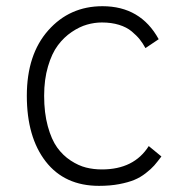

<svg xmlns="http://www.w3.org/2000/svg" viewBox="-20 -587 585 622"><path d="M312 -566.9Q435.5 -566.9 494.1 -460L451.2 -431.2Q442.4 -447.3 432.6 -459.5Q422.9 -471.7 406.5 -485.4Q390.1 -499 365.5 -506.6Q340.8 -514.2 310.1 -514.2Q286.1 -514.2 262 -507.3Q237.8 -500.5 212.4 -483.4Q187 -466.3 167.5 -440.2Q147.9 -414.1 135.5 -371.8Q123 -329.6 123 -276.9Q123 -221.2 134.8 -178.2Q146.5 -135.3 165 -109.4Q183.6 -83.5 209 -66.9Q234.4 -50.3 258.8 -44.2Q283.2 -38.1 310.1 -38.1Q414.1 -38.1 461.9 -113.8L502.9 -80.1Q489.7 -62.5 479.7 -51Q469.7 -39.6 452.1 -25.9Q434.6 -12.2 415 -4.2Q395.5 3.9 366.2 9.5Q336.9 15.1 300.8 15.1Q189.5 15.1 128.2 -63.7Q66.9 -142.6 66.9 -276.9Q66.9 -410.2 136.2 -488.5Q205.6 -566.9 312 -566.9Z"/></svg>

Font: Stilu Light
Style: Regular
Weight: 300
Designer: Genilson Lima Santos
Foundry: Genilson Lima Santos
Version: Version 1.200;PS 001.200;hotconv 1.0.88;makeotf.lib2.5.64775